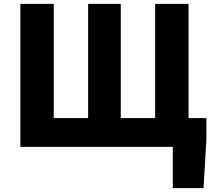

<svg xmlns="http://www.w3.org/2000/svg" viewBox="-20 -765 1107 1000"><path d="M86 0H880V215H1040L1055 -38V-150H962V-745H788V-150H609V-745H439V-150H260V-745H86Z"/></svg>

Font: Noto Sans JP Black
Style: Regular
Weight: 900
Designer: Ryoko NISHIZUKA  (kana, bopomofo & ideographs); Paul D. Hunt (Latin, Greek & Cyrillic); Sandoll Communications , Soo-you
Foundry: Adobe
Version: Version 2.002;hotconv 1.0.116;makeotfexe 2.5.65601